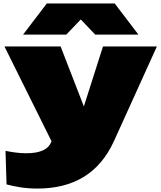

<svg xmlns="http://www.w3.org/2000/svg" viewBox="-20 -840 935 1115"><path d="M6 -570 279 -20C263 27 215 50 132 50C87 50 47 43 12 36L18 231C70 244 122 255 197 255C405 255 556 168 642 -21L891 -570H578L467 -222L332 -570ZM252 -820 114 -639H365L449 -727L533 -639H784L646 -820Z"/></svg>

Font: Mattone Black
Style: Regular
Weight: 900
Width: 6
Designer: Nunzio Mazzaferro
Foundry: Collletttivo
Version: Version 2.000;Glyphs 3.2 (3217)